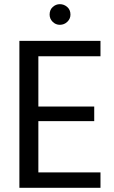

<svg xmlns="http://www.w3.org/2000/svg" viewBox="-20 -901 546 921"><path d="M73 0ZM73 0ZM462 0H73V-705H462V-631H164V-390H432V-320H164V-74H462ZM267 -782Q247 -782 232.5 -796.5Q218 -811 218 -831Q218 -854 233 -867.5Q248 -881 267 -881Q287 -881 302.5 -867.5Q318 -854 318 -831Q318 -811 303 -796.5Q288 -782 267 -782Z"/></svg>

Font: Ulagadi Sans
Style: Regular
Weight: 400
Designer: Ninad Kale (Devanagari), Jonny Pinhorn (Latin)
Foundry: Indian Type Foundry
Version: Version 3.01;March 29, 2020;FontCreator 12.0.0.2522 64-bit; 